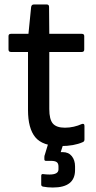

<svg xmlns="http://www.w3.org/2000/svg" viewBox="-20 -640 428 857"><path d="M250 12Q170 12 137.5 -27.5Q105 -67 105 -149V-408H29Q18 -408 18 -419V-479Q18 -489 29 -489H107L119 -609Q121 -620 131 -620H189Q199 -620 199 -609L200 -489H345Q356 -489 356 -479V-419Q356 -408 345 -408H200V-153Q200 -107 216 -88.5Q232 -70 270 -70Q290 -70 309.5 -74.5Q329 -79 344 -86Q357 -91 357 -78V-17Q357 -8 348 -5Q330 3 305.5 7.5Q281 12 250 12ZM216 197Q192 197 172 193Q164 191 164 184V145Q164 136 172 137Q179 138 187 138.5Q195 139 201 139Q241 139 241 116V103Q241 89 233 83.5Q225 78 208 78H185Q178 78 178 71Q178 67 178 61Q178 55 180 51L203 -25Q206 -31 213 -31H265Q274 -31 270 -20L251 39H260Q286 39 300.5 57Q315 75 315 103V119Q315 197 216 197Z"/></svg>

Font: Sofia Sans Medium
Style: Regular
Weight: 500
Designer: Botio Nikoltchev, Ani Petrova
Foundry: lettersoup
Version: Version 4.101; ttfautohint (v1.8.4.7-5d5b)